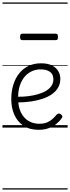

<svg xmlns="http://www.w3.org/2000/svg" viewBox="-20 -1030 566 1550"><path d="M293 18Q219 18 169.5 -15Q120 -48 95.5 -104Q71 -160 71 -229Q71 -294 88 -347.5Q105 -401 136.5 -439.5Q168 -478 212 -498.5Q256 -519 311 -519Q365 -519 399 -502Q433 -485 450 -456.5Q467 -428 467 -393Q467 -355 450 -324.5Q433 -294 402 -271.5Q371 -249 328 -234Q285 -219 232 -211Q179 -203 120 -203V-249Q165 -248 207.5 -253.5Q250 -259 287 -269.5Q324 -280 352 -297Q380 -314 395.5 -337Q411 -360 411 -390Q411 -430 383.5 -450Q356 -470 307 -470Q272 -470 239.5 -456Q207 -442 181.5 -413.5Q156 -385 141 -342Q126 -299 126 -240Q126 -168 149 -122Q172 -76 210.5 -53.5Q249 -31 296 -31Q335 -31 360.5 -42Q386 -53 404.5 -70Q423 -87 439 -106Q448 -114 455.5 -113.5Q463 -113 472 -107Q480 -101 483 -93Q486 -85 479 -77Q463 -53 436.5 -31Q410 -9 374 4.5Q338 18 293 18ZM161 -706Q150 -706 146 -712.5Q142 -719 142 -731Q142 -744 146 -751Q150 -758 161 -758H429Q441 -758 444.5 -751Q448 -744 448 -731Q448 -719 444.5 -712.5Q441 -706 429 -706ZM0 490H526V500H0ZM0 -20H526V0H0ZM0 -505H526V-500H0ZM0 -1010H526V-1000H0Z"/></svg>

Font: Playwrite ES Deco Guides
Style: Regular
Weight: 400
Designer: Veronika Burian, José Scaglione
Foundry: TypeTogether
Version: Version 1.003